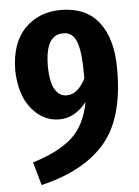

<svg xmlns="http://www.w3.org/2000/svg" viewBox="-54 -777 614 848"><g transform="rotate(-5 253.0 -353.5)"><path d="M248 -735Q151 -735 88 -672Q26 -609 24 -489Q26 -378 77 -316Q127 -255 197 -254Q237 -254 267 -272Q297 -289 321 -321Q303 -219 241 -163Q178 -108 67 -75L96 28Q289 -18 381 -128Q474 -237 473 -455Q473 -587 416 -661Q360 -734 248 -735ZM242 -357Q210 -356 190 -388Q170 -419 169 -492Q170 -568 191 -600Q212 -632 248 -631Q290 -633 308 -588Q326 -542 325 -424Q308 -392 288 -375Q267 -357 242 -357Z"/></g></svg>

Font: Glow Sans SC Compressed
Style: Bold
Weight: 700
Width: 2
Designer: Ryoko NISHIZUKA (kana, bopomofo & ideographs); Paul D. Hunt (Latin, Greek & Cyrillic); Sandoll Communications, Soo-young
Version: Version 0.93